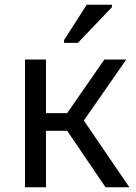

<svg xmlns="http://www.w3.org/2000/svg" viewBox="-20 -786 571 806"><path d="M249 -606H307L450 -756V-766H344L249 -618ZM85 0H173V-237H262L423 0H523L332 -280L510 -536H418L262 -311H173V-536H85Z"/></svg>

Font: Noto Sans Math
Style: Regular
Weight: 400
Designer: Monotype Design Team, Delve Withrington, Jeff Kellem
Foundry: Monotype Imaging Inc., Delve Fonts LLC
Version: Version 3.000